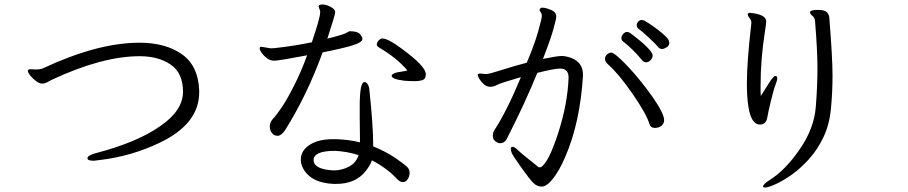

<svg xmlns="http://www.w3.org/2000/svg" viewBox="-20 -789 4040 854"><path d="M115 -481Q104 -481 104 -473.5Q104 -466 115 -452.5Q126 -439 141 -428Q156 -417 167 -417Q178 -417 187.5 -422Q197 -427 210 -434Q435 -539 601 -539Q685 -539 739.5 -501.5Q794 -464 794 -381Q794 -298 694 -229Q591 -156 407 -108Q369 -98 369 -85Q369 -74 397 -74Q402 -74 430 -78Q566 -95 688 -153Q866 -237 866 -378V-387Q862 -496 789.5 -547.5Q717 -599 600 -599Q415 -599 173 -486Q161 -480 139 -480Z M1142 -581Q1135 -581 1135 -573.5Q1135 -566 1144.5 -553Q1154 -540 1168 -529.5Q1182 -519 1200.5 -519Q1219 -519 1346 -543Q1320 -471 1287.5 -407Q1255 -343 1231 -308.5Q1207 -274 1199.5 -266.5Q1192 -259 1186 -249.5Q1180 -240 1180 -225Q1180 -210 1189.5 -197.5Q1199 -185 1215 -185Q1231 -185 1248 -210Q1345 -364 1415 -556Q1506 -574 1549 -587.5Q1592 -601 1592 -616Q1592 -625 1581 -637.5Q1570 -650 1537 -650Q1531 -650 1521 -643Q1511 -636 1436 -617Q1471 -724 1471 -735.5Q1471 -747 1451.5 -758Q1432 -769 1414.5 -769Q1397 -769 1397 -760L1404 -740V-733Q1404 -710 1367 -601Q1292 -585 1202 -575L1185 -574ZM1792 -476Q1783 -473 1770 -471Q1757 -469 1748.5 -467.5Q1740 -466 1731 -461.5Q1722 -457 1722 -452Q1722 -437 1778 -430Q1802 -428 1823.5 -428Q1845 -428 1859.5 -433Q1874 -438 1874 -459Q1874 -495 1762 -576Q1705 -618 1680 -618Q1673 -618 1663 -608Q1656 -599 1656 -591.5Q1656 -584 1667 -577Q1744 -532 1792 -476ZM1580 -317V-266L1581 -179V-156Q1533 -168 1474 -170H1461Q1396 -170 1357 -144.5Q1318 -119 1318 -79V-75Q1319 -53 1334 -30Q1371 25 1464 29H1475Q1563 29 1608 -30Q1627 -54 1634 -76Q1666 -60 1696 -37.5Q1726 -15 1742 3Q1758 21 1771.5 21Q1785 21 1793.5 8Q1802 -5 1802 -20.5Q1802 -36 1790 -47.5Q1778 -59 1739 -86Q1700 -113 1640 -138Q1640 -231 1623 -389Q1622 -404 1615.5 -414Q1609 -424 1601 -424Q1580 -424 1580 -317ZM1463 -31Q1375 -36 1375 -77Q1375 -118 1470 -118Q1521 -116 1575 -99Q1564 -65 1532.5 -48Q1501 -31 1463 -31Z M2395 -527Q2429 -614 2441.5 -659.5Q2454 -705 2454 -712.5Q2454 -720 2453 -723Q2451 -740 2414 -751Q2401 -755 2393 -755Q2385 -755 2382 -750Q2380 -746 2380 -743.5Q2380 -741 2385 -734.5Q2390 -728 2390 -717.5Q2390 -707 2373.5 -648.5Q2357 -590 2323 -510Q2272 -497 2214 -478.5Q2156 -460 2145 -460H2136Q2132 -460 2127 -461L2115 -462Q2106 -462 2105 -456V-454Q2105 -450 2112.5 -437.5Q2120 -425 2132.5 -414Q2145 -403 2160.5 -403Q2176 -403 2190 -411Q2204 -419 2297 -446Q2235 -296 2179 -210Q2172 -199 2172 -184Q2172 -169 2183.5 -160.5Q2195 -152 2204 -152Q2225 -152 2235 -173Q2316 -332 2370 -465Q2446 -484 2471 -484Q2509 -484 2509 -444Q2505 -328 2463 -198Q2421 -68 2387 -46Q2386 -45 2382 -45H2376Q2368 -52 2350 -66Q2332 -80 2312 -96.5Q2292 -113 2280 -124.5Q2268 -136 2260 -136Q2252 -136 2252 -127.5Q2252 -119 2256.5 -108Q2261 -97 2297.5 -45.5Q2334 6 2351 23.5Q2368 41 2389.5 41Q2411 41 2439 6.5Q2467 -28 2495 -93Q2560 -244 2573 -451V-457Q2573 -512 2519 -532Q2496 -540 2477.5 -540Q2459 -540 2395 -527ZM2909 -578Q2916 -571 2924.5 -571Q2933 -571 2945 -578.5Q2957 -586 2957 -598.5Q2957 -611 2942 -626Q2927 -641 2906.5 -656.5Q2886 -672 2869.5 -683Q2853 -694 2847 -697Q2841 -700 2833 -700Q2825 -700 2818.5 -692.5Q2812 -685 2812 -675.5Q2812 -666 2822.5 -659Q2833 -652 2865 -622.5Q2897 -593 2909 -578ZM2837 -520Q2844 -512 2854.5 -512Q2865 -512 2874 -522Q2883 -532 2883 -542Q2883 -567 2782 -643Q2774 -647 2767.5 -647Q2761 -647 2752.5 -638.5Q2744 -630 2744 -620.5Q2744 -611 2751 -605Q2794 -572 2837 -520ZM2868 -239Q2874 -220 2892 -220Q2910 -220 2922 -229.5Q2934 -239 2934 -254.5Q2934 -270 2919.5 -298Q2905 -326 2881 -360Q2857 -394 2829.5 -428Q2802 -462 2775 -491Q2748 -520 2727.5 -537.5Q2707 -555 2698.5 -555Q2690 -555 2680 -547Q2671 -538 2671 -526.5Q2671 -515 2685 -502Q2731 -462 2793 -372.5Q2855 -283 2868 -239Z M3669 -707Q3669 -721 3659.5 -733Q3650 -745 3618 -745Q3586 -745 3583 -736V-734Q3583 -727 3593 -719Q3603 -711 3605 -698Q3616 -564 3616 -485.5Q3616 -407 3608.5 -312.5Q3601 -218 3537.5 -125.5Q3474 -33 3406 10Q3374 30 3374 41Q3374 45 3385 45Q3396 45 3428 31Q3460 17 3500 -11Q3540 -39 3578 -81Q3616 -123 3642.5 -178.5Q3669 -234 3676 -306Q3683 -378 3683 -454Q3683 -530 3669 -707ZM3302 -417Q3302 -235 3360 -235Q3388 -235 3393 -267Q3396 -287 3409 -340.5Q3422 -394 3429.5 -412.5Q3437 -431 3437 -441Q3437 -451 3428.5 -451Q3420 -451 3400 -419L3364 -362Q3363 -372 3363 -383V-407Q3363 -525 3382 -646Q3388 -685 3388 -693Q3388 -720 3338 -729Q3321 -732 3314.5 -732Q3308 -732 3306 -726V-724Q3306 -718 3314 -708.5Q3322 -699 3322 -688V-686Q3302 -513 3302 -417Z"/></svg>

Font: LXGW WenKai Mono TC
Style: Regular
Weight: 400
Designer: LXGW / Fontworks Inc.
Foundry: LXGW / Fontworks Inc.
Version: Version 1.330